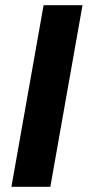

<svg xmlns="http://www.w3.org/2000/svg" viewBox="-20 -720 338 740"><path d="M24 0 148 -700H298L174 0Z"/></svg>

Font: DM Sans 12pt Black
Style: Italic
Weight: 900
Italic angle: -10°
Version: Version 4.004;gftools[0.9.30]